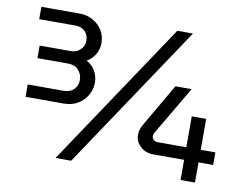

<svg xmlns="http://www.w3.org/2000/svg" viewBox="-76 -809 1202 918"><g transform="rotate(10 525.0 -350.0)"><path d="M853 0V-98H703Q666 -98 640.5 -121.5Q615 -145 615 -177Q615 -190 618.5 -202Q622 -214 628 -225L751 -437H830L692 -203Q686 -194 686 -184Q686 -174 693.5 -166.5Q701 -159 714 -159H853V-309H923V-159H994V-98H923V0ZM54 -263V-323H230Q260 -323 278 -341.5Q296 -360 296 -387Q296 -415 277.5 -435Q259 -455 228 -455H78V-516H232Q257 -516 275.5 -534Q294 -552 294 -578Q294 -606 276 -623Q258 -640 233 -640H54V-700H240Q276 -700 305 -683.5Q334 -667 350.5 -640Q367 -613 367 -578Q367 -551 353.5 -526Q340 -501 312 -484Q340 -469 354.5 -443Q369 -417 369 -387Q369 -354 352.5 -325.5Q336 -297 307 -280Q278 -263 239 -263ZM246 0 714 -700H790L322 0Z"/></g></svg>

Font: MuseoModerno Thin
Style: Regular
Weight: 400
Version: Version 1.003